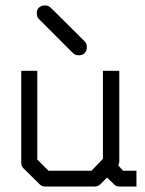

<svg xmlns="http://www.w3.org/2000/svg" viewBox="-20 -736 532 705"><path d="M123 -708Q131 -716 145 -716Q158 -716 166 -708L291 -584Q299 -576 299 -563Q299 -549 291 -541Q283 -533 269 -533Q256 -533 248 -541L123 -666Q115 -674 115 -687Q115 -701.5 123 -708ZM373 -84 349 -60Q340 -51 328 -51H146Q134 -51 126 -59L67 -117Q58 -126 58 -138V-476H117V-150L158 -109H316L358 -153V-476H418V-141Q418 -139 414 -129L432 -109H481V-51H420Q405 -51 399 -59Z"/></svg>

Font: IBM 3270 Semi-Condensed
Style: Condensed
Weight: 400
Monospace: yes
Version: Version 2.3.1